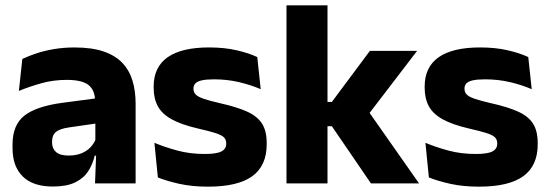

<svg xmlns="http://www.w3.org/2000/svg" viewBox="-20 -680 2036 712"><path d="M332.4 0 337.1 -123 333.6 -130.7V-284L332.7 -303.9Q332.7 -345.1 308.5 -364.5Q284.3 -383.8 227.8 -383.8Q178.3 -383.8 133.8 -371.4Q89.3 -359 50 -342.8L62.8 -461.4Q86.3 -472.5 115.7 -482.3Q145.2 -492.1 180.6 -498Q215.9 -504 256.4 -504Q321 -504 364.6 -489Q408.1 -474 434 -446.4Q460 -418.8 471.4 -380.6Q482.9 -342.5 482.9 -296.4V0ZM176 11.7Q102.4 11.7 64.5 -25.4Q26.5 -62.6 26.5 -131V-144.3Q26.5 -217.1 71.1 -251.7Q115.8 -286.3 213.3 -299L345.3 -316.5L354.3 -224.6L237.3 -207.7Q201.8 -202.8 187.5 -190.8Q173.1 -178.8 173.1 -155.4V-151.8Q173.1 -129.5 187.6 -116.4Q202.1 -103.2 234.1 -103.2Q262 -103.2 282.1 -111.5Q302.3 -119.8 315.4 -133.8Q328.6 -147.7 335.1 -164.4L356.6 -102.7H331.3Q323.6 -70.3 306.7 -44.5Q289.8 -18.6 258.4 -3.5Q227.1 11.7 176 11.7Z M751.4 12.2Q692.8 12.2 645.8 1.9Q598.9 -8.5 565.4 -21.9L552.6 -150.4Q591 -134.4 637.7 -121.7Q684.5 -109 739 -109Q782.7 -109 800.8 -118.3Q818.9 -127.6 818.9 -147.1V-149Q818.9 -162.7 809.8 -171.3Q800.7 -179.8 777.7 -187Q754.8 -194.2 713.8 -203.5Q652.3 -217.8 616.5 -237.7Q580.6 -257.6 565.2 -286.2Q549.8 -314.8 549.8 -354.5V-358.6Q549.8 -431.6 601.9 -467.9Q654 -504.1 755 -504.1Q812 -504.1 857.6 -493.6Q903.2 -483 934 -468.4L946.8 -349.2Q911.2 -364.8 866.9 -375.3Q822.6 -385.8 774.1 -385.8Q744.5 -385.8 727.7 -381.9Q710.9 -377.9 704.2 -370.3Q697.5 -362.8 697.5 -352.1V-350.3Q697.5 -338.4 705.4 -329.9Q713.3 -321.4 734.7 -313.9Q756.1 -306.5 796.2 -297.2Q857.8 -283.5 895.9 -266.3Q933.9 -249.2 951.5 -221.9Q969 -194.7 969 -149.3V-144.9Q969 -65.4 915.5 -26.6Q862 12.2 751.4 12.2Z M1355.5 0 1210.5 -212.1H1170.7V-302.1H1210.7L1351.7 -491.4H1526.8L1339.9 -247.3V-276.5L1533.9 0ZM1042.4 0V-660.3H1194.5V0Z M1756.4 12.2Q1697.8 12.2 1650.8 1.9Q1603.9 -8.5 1570.4 -21.9L1557.6 -150.4Q1596 -134.4 1642.7 -121.7Q1689.5 -109 1744 -109Q1787.7 -109 1805.8 -118.3Q1823.9 -127.6 1823.9 -147.1V-149Q1823.9 -162.7 1814.8 -171.3Q1805.7 -179.8 1782.7 -187Q1759.8 -194.2 1718.8 -203.5Q1657.3 -217.8 1621.5 -237.7Q1585.6 -257.6 1570.2 -286.2Q1554.8 -314.8 1554.8 -354.5V-358.6Q1554.8 -431.6 1606.9 -467.9Q1659 -504.1 1760 -504.1Q1817 -504.1 1862.6 -493.6Q1908.2 -483 1939 -468.4L1951.8 -349.2Q1916.2 -364.8 1871.9 -375.3Q1827.6 -385.8 1779.1 -385.8Q1749.5 -385.8 1732.7 -381.9Q1715.9 -377.9 1709.2 -370.3Q1702.5 -362.8 1702.5 -352.1V-350.3Q1702.5 -338.4 1710.4 -329.9Q1718.3 -321.4 1739.7 -313.9Q1761.1 -306.5 1801.2 -297.2Q1862.8 -283.5 1900.9 -266.3Q1938.9 -249.2 1956.5 -221.9Q1974 -194.7 1974 -149.3V-144.9Q1974 -65.4 1920.5 -26.6Q1867 12.2 1756.4 12.2Z"/></svg>

Font: Anek Odia Medium
Style: Regular
Weight: 500
Designer: Yesha Goshar & Mahesh Sahu (Odia), Yesha Goshar (Latin)
Foundry: Ek Type
Version: Version 1.003